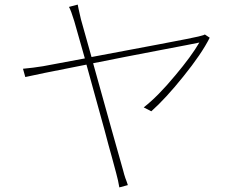

<svg xmlns="http://www.w3.org/2000/svg" viewBox="-20 -791 1040 835"><path d="M892 -627Q857 -557 777 -458Q700 -362 638 -307L605 -324Q667 -372 743 -464Q812 -546 847 -606Q836 -604 792 -595Q744 -586 682 -574Q519 -543 385 -516Q433 -343 465 -229Q507 -79 516 -48Q519 -35 525 -17L531 -1L536 14L499 24Q496 8 493 -7Q489 -25 485 -39Q484 -43 467 -106Q459 -135 452 -160Q443 -193 435 -224Q387 -398 356 -510Q127 -465 90 -456L80 -492Q124 -496 167 -503L349 -537Q306 -690 303 -699Q289 -745 280 -761L318 -771Q319 -763 332 -707L378 -543Q538 -573 670 -598Q823 -627 842 -632Q851 -634 857 -636Q866 -638 871 -641Z"/></svg>

Font: Noto Sans CJK TC Thin
Style: Regular
Weight: 250
Designer: Ryoko NISHIZUKA ???? (kana & ideographs); Paul D. Hunt (Latin, Greek & Cyrillic); Wenlong ZHANG ??? (bopomofo); Sandoll 
Foundry: Adobe Systems Incorporated
Version: Version 1.004 January 19, 2016